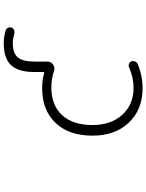

<svg xmlns="http://www.w3.org/2000/svg" viewBox="104 -908 792 1040"><g transform="rotate(-90 500.0 -388.0)"><path d="M542 -11.7Q426.8 -11.7 356 -85.9Q285.2 -160.2 285.2 -283.2Q285.2 -410.2 354 -482.9Q422.9 -555.7 542 -555.7Q590.8 -555.7 623 -544.9Q626 -543.9 627.9 -545.4Q629.9 -546.9 629.9 -548.8V-598.6Q629.9 -684.6 667 -724.1Q704.1 -763.7 786.1 -763.7Q819.3 -763.7 854.5 -753.9Q864.3 -751 869.1 -741.2Q872.1 -736.3 872.1 -730.5Q872.1 -726.6 871.1 -722.7Q868.2 -712.9 858.9 -708.5Q849.6 -704.1 839.8 -706.1Q813.5 -713.9 788.1 -714.8Q732.4 -714.8 709.5 -688Q686.5 -661.1 686.5 -598.6V-527.3Q686.5 -507.8 669.9 -496.1Q659.2 -489.3 647.5 -489.3Q640.6 -489.3 633.8 -492.2Q589.8 -505.9 546.9 -505.9Q450.2 -505.9 396.5 -447.8Q342.8 -389.6 342.8 -283.2Q342.8 -182.6 398.4 -121.6Q454.1 -60.5 543.9 -60.5Q599.6 -60.5 655.3 -85Q664.1 -88.9 673.8 -85.4Q683.6 -82 687.5 -72.3Q691.4 -62.5 687 -52.2Q682.6 -42 672.9 -38.1Q609.4 -11.7 542 -11.7Z"/></g></svg>

Font: Rounded-X Mgen+ 1mn light
Style: Regular
Weight: 200
Designer: [Source Han Sans]
Ryoko NISHIZUKA  (kana & ideographs); Paul D. Hunt (Latin, Greek & Cyrillic); Wenlong ZHANG  (bopomofo
Version: Version 1.059.20150602